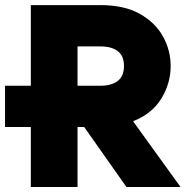

<svg xmlns="http://www.w3.org/2000/svg" viewBox="-20 -743 740 763"><path d="M102.5 0V-238.3H0V-402.3H102.5V-722.7H379.4Q473.6 -722.7 535.4 -688Q597.2 -653.3 627.7 -598.1Q658.2 -543 658.2 -480.5Q658.2 -412.1 621.3 -351.6Q584.5 -291 508.8 -261.2L697.3 0H482.4L314.5 -238.3H288.1V0ZM288.1 -558.6V-402.3H379.4Q423.3 -402.3 448 -421.4Q472.7 -440.4 472.7 -480.5Q472.7 -521 448 -539.8Q423.3 -558.6 379.4 -558.6Z"/></svg>

Font: Giphurs Black
Style: Regular
Weight: 900
Version: Version 0.920; ttfautohint (v1.8.4.7-5d5b)